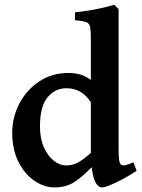

<svg xmlns="http://www.w3.org/2000/svg" viewBox="-20 -777 601 811"><path d="M210.4 14.6Q167 14.6 126 -12.9Q85 -40.5 58.3 -92.5Q31.7 -144.5 31.7 -216.8Q31.7 -282.2 62 -339.8Q92.3 -397.5 145.8 -433.1Q199.2 -468.8 269 -468.8Q292 -468.8 314.7 -463.4Q337.4 -458 363.8 -439.9V-607.4Q363.8 -643.6 361.3 -660.4Q358.9 -677.2 345.2 -683.1Q331.5 -689 296.9 -691.4V-725.1Q350.6 -730.5 393.8 -739.7Q437 -749 462.4 -756.8L481 -738.8V-146Q481 -111.8 483.6 -98.4Q486.3 -85 492.2 -81.1Q497.6 -77.6 507.3 -78.9Q517.1 -80.1 543.5 -91.3L557.1 -55.7Q527.3 -35.6 497.3 -19.8Q467.3 -3.9 444.3 5.4Q421.4 14.6 412.1 14.6Q377 14.6 367.2 -70.8Q322.8 -24.9 289.3 -5.1Q255.9 14.6 210.4 14.6ZM259.8 -78.1Q287.1 -78.1 311 -91.6Q335 -105 363.8 -131.3V-344.7Q346.2 -373 320.1 -388.7Q293.9 -404.3 261.2 -404.3Q212.9 -404.3 180.9 -366Q148.9 -327.6 148.9 -243.2Q148.9 -191.4 165.5 -154.5Q182.1 -117.7 207.5 -97.9Q232.9 -78.1 259.8 -78.1Z"/></svg>

Font: David Libre
Style: Bold
Weight: 700
Designer: Ismar David, J. Victor Gaultney, Annie Olsen and Meir Sadan
Foundry: Monotype Imaging Inc. & SIL International
Version: Version 1.100; ttfautohint (v1.8.4.7-5d5b)